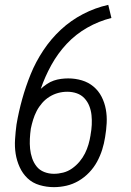

<svg xmlns="http://www.w3.org/2000/svg" viewBox="-20 -763 540 791"><path d="M202 8Q172 8 143 -0.5Q114 -9 93.5 -28.5Q73 -48 61 -74.5Q49 -101 44.5 -129.5Q40 -158 42 -189Q44 -220 48 -250Q57 -303 71.5 -355Q86 -407 106.5 -457.5Q127 -508 158.5 -555.5Q190 -603 231 -641Q272 -679 322 -705Q372 -731 426 -743L439 -689Q387 -676 339.5 -649Q292 -622 255 -582.5Q218 -543 191.5 -495Q165 -447 148 -397Q160 -408 173.5 -417Q187 -426 201.5 -431Q216 -436 231.5 -438Q247 -440 261 -440Q290 -440 317 -432Q344 -424 365 -406.5Q386 -389 398.5 -364.5Q411 -340 416 -312.5Q421 -285 419.5 -256Q418 -227 413 -198Q409 -172 401 -146.5Q393 -121 380 -97Q367 -73 347.5 -52.5Q328 -32 304 -18Q280 -4 254 2Q228 8 202 8ZM202 -47Q221 -47 240.5 -52Q260 -57 277 -69Q294 -81 307.5 -97Q321 -113 330 -131Q339 -149 344.5 -168Q350 -187 353 -206Q353 -207 353 -207Q353 -207 353 -207Q357 -228 358 -248.5Q359 -269 357 -288.5Q355 -308 348 -326Q341 -344 328 -358Q315 -372 296.5 -378.5Q278 -385 257 -385Q238 -385 219.5 -380Q201 -375 184 -364.5Q167 -354 153.5 -338.5Q140 -323 131 -305.5Q122 -288 116.5 -270Q111 -252 107 -233Q104 -212 103 -191Q102 -170 104 -150Q106 -130 112.5 -111Q119 -92 131 -77Q143 -62 162 -54.5Q181 -47 202 -47Z"/></svg>

Font: Iosevka Curly Slab LtObl
Style: Regular
Weight: 300
Italic angle: -9°
Monospace: yes
Designer: Belleve Invis
Foundry: Belleve Invis
Version: Version 11.0.0; ttfautohint (v1.8.3)